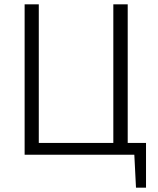

<svg xmlns="http://www.w3.org/2000/svg" viewBox="-20 -710 724 881"><path d="M93 0V-690H158V0ZM150 0V-54H650V0ZM500 0V-690H566V0ZM604 151 596 -7H650V151Z"/></svg>

Font: Exo 2 Light
Style: Regular
Weight: 300
Designer: Natanael Gama
Foundry: Natanael Gama
Version: Version 2.010